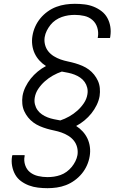

<svg xmlns="http://www.w3.org/2000/svg" viewBox="-20 -843 640 1006"><path d="M229 143Q204 143 179 140Q154 137 131.5 128.5Q109 120 90 106Q71 92 59.5 71.5Q48 51 43.5 26.5Q39 2 43 -23Q44 -25 44 -26.5Q44 -28 45 -30H109Q109 -29 109 -28Q109 -27 109 -25Q104 -1 112 22.5Q120 46 138 60Q156 74 180 79.5Q204 85 229 85Q246 85 263 82.5Q280 80 297 74Q314 68 329 57Q344 46 355.5 32Q367 18 375 2Q383 -14 386 -31Q389 -52 384 -71.5Q379 -91 367 -106Q355 -121 338 -131.5Q321 -142 302.5 -148.5Q284 -155 264.5 -159Q245 -163 226 -168.5Q207 -174 188.5 -182Q170 -190 154.5 -201.5Q139 -213 127 -228Q115 -243 107 -260.5Q99 -278 97 -298.5Q95 -319 98 -340Q102 -364 113.5 -387.5Q125 -411 141 -431Q157 -451 177.5 -468Q198 -485 221 -497Q202 -509 186.5 -526Q171 -543 161.5 -563.5Q152 -584 149 -607.5Q146 -631 150 -655Q154 -680 164.5 -703.5Q175 -727 191.5 -747Q208 -767 229.5 -782.5Q251 -798 275 -807Q299 -816 323.5 -819.5Q348 -823 372 -823Q398 -823 423 -820Q448 -817 470.5 -808Q493 -799 512 -784.5Q531 -770 542.5 -749Q554 -728 558 -703.5Q562 -679 558 -653Q558 -651 557.5 -648.5Q557 -646 556 -644H492Q492 -646 492.5 -647.5Q493 -649 493 -650Q497 -675 489.5 -699Q482 -723 464 -738.5Q446 -754 422 -759.5Q398 -765 372 -765Q355 -765 338 -762.5Q321 -760 304 -754Q287 -748 271.5 -737.5Q256 -727 244.5 -712.5Q233 -698 225 -682Q217 -666 214 -648Q211 -628 216 -608.5Q221 -589 233 -574Q245 -559 262 -548.5Q279 -538 297.5 -531.5Q316 -525 335.5 -521Q355 -517 374 -511.5Q393 -506 411.5 -498Q430 -490 445.5 -478.5Q461 -467 473 -452Q485 -437 493 -419.5Q501 -402 503 -381.5Q505 -361 502 -340Q498 -316 486.5 -292.5Q475 -269 459 -249Q443 -229 422.5 -212Q402 -195 379 -183Q398 -171 413.5 -154Q429 -137 438.5 -116.5Q448 -96 451 -72.5Q454 -49 450 -25Q446 0 435.5 23.5Q425 47 408.5 67Q392 87 370.5 102.5Q349 118 325.5 127Q302 136 277.5 139.5Q253 143 229 143ZM296 -212Q320 -220 343 -233Q366 -246 385.5 -263.5Q405 -281 419.5 -302.5Q434 -324 438 -349Q441 -367 437 -383.5Q433 -400 423.5 -413.5Q414 -427 400 -436.5Q386 -446 370.5 -452Q355 -458 338 -461.5Q321 -465 304 -468Q280 -460 257 -447Q234 -434 214.5 -416.5Q195 -399 180.5 -377.5Q166 -356 162 -331Q159 -313 163 -296.5Q167 -280 176.5 -266.5Q186 -253 200 -243.5Q214 -234 229.5 -228Q245 -222 262 -218.5Q279 -215 296 -212Z"/></svg>

Font: Iosevka Curly Slab LtEx
Style: Italic
Weight: 300
Width: 7
Italic angle: -9°
Monospace: yes
Designer: Belleve Invis
Foundry: Belleve Invis
Version: Version 11.1.0; ttfautohint (v1.8.3)